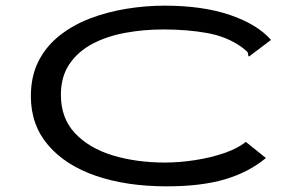

<svg xmlns="http://www.w3.org/2000/svg" viewBox="-20 -648 1040 678"><path d="M569 10Q427 10 319 -27Q211 -64 150 -135.5Q89 -207 89 -308Q89 -379 116 -432Q143 -485 190.5 -522.5Q238 -560 298.5 -583Q359 -606 426.5 -617Q494 -628 561 -628Q696 -628 792.5 -595Q889 -562 937 -507L868 -455L859 -448L856 -454Q857 -462 851.5 -467Q846 -472 833 -482Q781 -519 711 -531.5Q641 -544 557 -544Q487 -544 422 -532Q357 -520 306 -493Q255 -466 225 -421.5Q195 -377 195 -313Q195 -231 244.5 -178Q294 -125 377.5 -99.5Q461 -74 563 -74Q613 -74 668.5 -82.5Q724 -91 772 -107.5Q820 -124 848 -147L919 -90Q859 -40 775 -15Q691 10 569 10Z"/></svg>

Font: Inconsolata UltraExpanded Medium
Style: Regular
Weight: 500
Width: 9
Monospace: yes
Designer: Raph Levien, Cyreal, Brenton Simpson
Foundry: Raph Levien, Cyreal, Google
Version: Version 3.001; ttfautohint (v1.8.2.53-6de2)